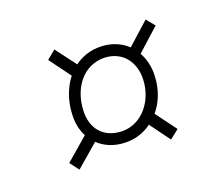

<svg xmlns="http://www.w3.org/2000/svg" viewBox="-74 -611 650 572"><g transform="rotate(-20 251.0 -325.5)"><path d="M249 -178C281 -177 310 -187 333 -204L380 -140L409 -163L360 -229C383 -256 397 -292 399 -332C401 -361 395 -388 382 -411L453 -475L431 -502L361 -439C341 -458 313 -471 278 -472C245 -473 217 -463 194 -446L145 -511L117 -488L167 -420C145 -392 131 -354 129 -314C127 -286 132 -261 143 -240L71 -178L93 -149L165 -211C186 -191 214 -179 249 -178ZM251 -213C194 -215 161 -253 164 -311C167 -381 210 -438 276 -437C336 -435 366 -388 363 -335C360 -270 315 -212 251 -213Z"/></g></svg>

Font: Fixel Text 20240404 ExtraLight
Style: Italic
Weight: 200
Width: 4
Italic angle: -10°
Designer: AlfaBravo + MacPaw
Foundry: Kyrylo Tkachov, Marchela Mozhyna, Serhii Makarenko, Maria Weinstein, Zakhar Kryvoshyya
Version: Version 1.211;Glyphs 3.2 (3225)